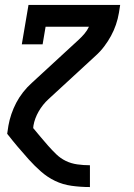

<svg xmlns="http://www.w3.org/2000/svg" viewBox="-20 -540 540 775"><path d="M342 215Q305 215 269 210Q233 205 202 190Q171 175 145 152Q119 129 96.5 104Q74 79 52 53Q30 27 9 0L14 -33Q18 -56 26 -79.5Q34 -103 45.5 -125Q57 -147 73 -167.5Q89 -188 108 -205L298 -380Q310 -391 321 -404Q332 -417 339 -432H164L152 -361H68L95 -520H465L460 -488Q456 -464 448 -440.5Q440 -417 428 -395Q416 -373 400.5 -352.5Q385 -332 366 -315L176 -140Q152 -118 136 -90Q120 -62 115 -33L114 -23Q129 -5 144 13Q159 31 174.5 48.5Q190 66 207 82.5Q224 99 245.5 109.5Q267 120 292 123.5Q317 127 342 127H343V215Z"/></svg>

Font: Iosevka Curly Slab Semibold
Style: Italic
Weight: 600
Italic angle: -9°
Monospace: yes
Designer: Belleve Invis
Foundry: Belleve Invis
Version: Version 22.1.2; ttfautohint (v1.8.4)